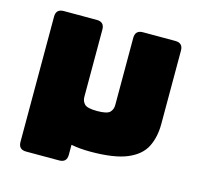

<svg xmlns="http://www.w3.org/2000/svg" viewBox="-98 -676 909 871"><g transform="rotate(15 356.5 -240.0)"><path d="M657 -189Q657 -128 634 -82Q611 -36 550.5 -10.5Q490 15 378 15Q327 15 288 7V54Q288 90 252 90H97Q61 90 61 54V-534Q61 -570 97 -570H252Q288 -570 288 -534V-218Q288 -198 301 -184.5Q314 -171 360 -171Q407 -171 420 -184.5Q433 -198 433 -218V-534Q433 -570 469 -570H621Q657 -570 657 -534Z"/></g></svg>

Font: Bungee Spice
Style: Regular
Weight: 400
Designer: David Jonathan Ross
Foundry: David Jonathan Ross
Version: Version 2.000